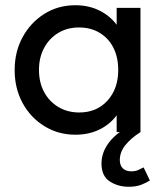

<svg xmlns="http://www.w3.org/2000/svg" viewBox="-20 -505 622 734"><path d="M268 10Q203 10 150 -22.5Q97 -55 66.5 -111Q36 -167 36 -237Q36 -307 66.5 -363Q97 -419 149.5 -452Q202 -485 268 -485Q322 -485 364.5 -462.5Q407 -440 433 -400.5Q459 -361 462 -309V-166Q459 -115 433.5 -75Q408 -35 365.5 -12.5Q323 10 268 10ZM283 -75Q350 -75 391 -120.5Q432 -166 432 -237Q432 -286 413.5 -322.5Q395 -359 361 -379.5Q327 -400 282 -400Q237 -400 202.5 -379Q168 -358 148.5 -321.5Q129 -285 129 -238Q129 -190 148.5 -153.5Q168 -117 203 -96Q238 -75 283 -75ZM426 0V-128L443 -244L426 -359V-475H517V0ZM472 209Q431 209 399.5 188.5Q368 168 368 120Q368 80 393.5 44Q419 8 468 -19L517 0Q481 23 459.5 49.5Q438 76 438 107Q438 127 449.5 138.5Q461 150 482 150Q497 150 508.5 145Q520 140 529 135L553 185Q539 194 519.5 201.5Q500 209 472 209Z"/></svg>

Font: Outfit Thin
Style: Regular
Weight: 400
Version: Version 1.100;gftools[0.9.27]